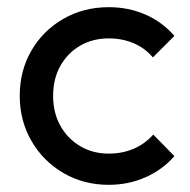

<svg xmlns="http://www.w3.org/2000/svg" viewBox="-20 -505 529 535"><path d="M283 10Q213 10 156.5 -23Q100 -56 67.5 -112.5Q35 -169 35 -238Q35 -308 67.5 -364Q100 -420 156.5 -452.5Q213 -485 283 -485Q338 -485 385 -464.5Q432 -444 466 -405L406 -345Q384 -371 352.5 -384.5Q321 -398 283 -398Q238 -398 203 -377.5Q168 -357 148 -321Q128 -285 128 -238Q128 -191 148 -155Q168 -119 203 -98Q238 -77 283 -77Q321 -77 352.5 -90.5Q384 -104 407 -130L466 -70Q433 -32 385.5 -11Q338 10 283 10Z"/></svg>

Font: Outfit Thin
Style: Regular
Weight: 400
Version: Version 1.100;gftools[0.9.27]